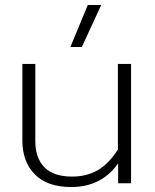

<svg xmlns="http://www.w3.org/2000/svg" viewBox="-20 -737 622 772"><path d="M333 -717H387L309 -548H263ZM70 -171V-480H122V-170Q122 -102 158.5 -64.5Q195 -27 270 -27Q329 -27 373.5 -53Q418 -79 454 -136V-480H507V0H455V-80Q388 15 266 15Q170 15 120 -36Q70 -87 70 -171Z"/></svg>

Font: Prompt ExtraLight
Style: Regular
Weight: 275
Designer: Katatrad Team
Foundry: CadsonDemak
Version: Version 1.001